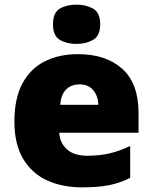

<svg xmlns="http://www.w3.org/2000/svg" viewBox="-20 -796 658 826"><path d="M315 -563Q436 -563 506 -500Q576 -437 576 -310V-225H235Q237 -182 267.5 -154Q298 -126 356 -126Q408 -126 451 -136Q494 -146 540 -168V-31Q500 -10 452.5 0Q405 10 333 10Q249 10 183.5 -19.5Q118 -49 80 -112Q42 -175 42 -273Q42 -373 76.5 -437Q111 -501 172.5 -532Q234 -563 315 -563ZM322 -433Q288 -433 265.5 -412Q243 -391 239 -345H403Q402 -382 381.5 -407.5Q361 -433 322 -433ZM309 -776Q350 -776 380.5 -759Q411 -742 411 -691Q411 -642 380.5 -624.5Q350 -607 309 -607Q267 -607 237.5 -624.5Q208 -642 208 -691Q208 -742 237.5 -759Q267 -776 309 -776Z"/></svg>

Font: Noto Sans Thaana Black
Style: Regular
Weight: 900
Designer: David Williams
Foundry: Google Inc.
Version: Version 3.001; ttfautohint (v1.8.4.7-5d5b)